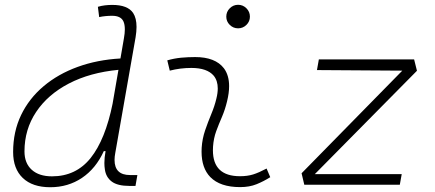

<svg xmlns="http://www.w3.org/2000/svg" viewBox="-20 -763 1798 793"><path d="M187.5 10.3Q114.3 10.3 74.2 -27.8Q34.2 -65.9 34.2 -135.3Q34.2 -219.2 67.1 -287.8Q100.1 -356.4 160.2 -407Q220.2 -457.5 301 -486.8Q381.8 -516.1 477.5 -521.5L491.7 -604Q495.6 -625.5 495.6 -641.6Q495.6 -662.1 489.7 -674.8Q479 -697.8 442.9 -697.8Q429.7 -697.8 416.3 -696.5Q402.8 -695.3 389.6 -692.4L384.3 -734.9Q398.9 -739.3 413.8 -741Q428.7 -742.7 443.8 -742.7Q507.3 -742.7 529.8 -709.5Q543.9 -688 543.9 -651.9Q543.9 -632.3 540 -608.9L456.1 -131.3Q453.1 -115.7 453.1 -102.5Q453.1 -40 517.1 -40H547.4L539.6 4.9H514.6Q465.3 4.9 441.4 -13.2Q417.5 -31.2 413.1 -63.5Q411.1 -75.7 411.1 -89.8Q411.1 -112.3 416 -138.7H408.7Q376 -66.9 318.6 -28.3Q261.2 10.3 187.5 10.3ZM445.3 -335.9V-336.4L469.2 -474.6Q351.6 -463.4 264.4 -418Q177.2 -372.6 129.2 -300.5Q81.1 -228.5 81.1 -137.7Q81.1 -88.9 111.1 -61.8Q141.1 -34.7 194.8 -34.7Q293.9 -34.7 354.5 -110.6Q415 -186.5 445.3 -335.9Z M1081.1 -66.9 1096.2 -31.2Q1069.3 -14.2 1039.8 -2.2Q1010.3 9.8 971.7 9.8Q889.2 9.8 848.6 -31.7Q812.5 -68.8 812.5 -136.7Q812.5 -144.5 813 -153.3Q815.4 -189.9 827.1 -224.4Q838.9 -258.8 852.5 -291.5Q866.2 -324.2 873.5 -355Q879.4 -378.4 879.4 -397.5Q879.4 -429.7 862.8 -450.2Q835.4 -482.4 770.5 -482.4Q724.1 -482.4 681.2 -471.2L670.9 -513.7Q699.7 -522 728.5 -524.7Q757.3 -527.3 786.1 -527.3Q869.1 -527.3 904.8 -481Q926.3 -452.1 926.3 -407.2Q926.3 -379.4 918 -345.2Q909.7 -310.5 897 -280.8Q883.8 -250.5 873 -221.2Q862.3 -191.9 859.9 -157.7Q859.4 -149.9 859.4 -142.1Q859.4 -35.2 971.2 -35.2Q1002 -35.2 1025.4 -42.5Q1048.8 -49.8 1081.1 -66.9ZM963.4 -646Q943.4 -646 929 -660.2Q914.6 -674.3 914.6 -694.3Q914.6 -714.4 929 -728.8Q943.4 -743.2 963.4 -743.2Q983.4 -743.2 997.8 -728.8Q1012.2 -714.4 1012.2 -694.3Q1012.2 -674.3 997.8 -660.2Q983.4 -646 963.4 -646Z M1702.1 -470.7 1280.3 -43.9H1639.2L1631.3 0H1236.8L1225.6 -47.4L1641.6 -471.2L1289.1 -473.6L1296.9 -517.6H1690.4Z"/></svg>

Font: CaskaydiaCove NF ExtraLight
Style: Italic
Weight: 200
Italic angle: -10°
Designer: Aaron Bell
Foundry: Saja Typeworks
Version: Version 2111.001; VTT 6.35;Nerd Fonts 3.2.1